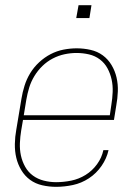

<svg xmlns="http://www.w3.org/2000/svg" viewBox="-20 -715 540 743"><path d="M197 8Q170 8 143.5 2Q117 -4 96.5 -19Q76 -34 62.5 -56.5Q49 -79 43 -104.5Q37 -130 37.5 -158Q38 -186 43 -213L63 -333Q67 -358 75 -383.5Q83 -409 97 -432Q111 -455 131.5 -474Q152 -493 176 -505.5Q200 -518 226 -523Q252 -528 277 -528Q304 -528 330.5 -522Q357 -516 377.5 -501Q398 -486 411.5 -463.5Q425 -441 431 -415Q437 -389 436 -361.5Q435 -334 430 -307L421 -251H69L62 -210Q58 -186 57 -161Q56 -136 61 -113Q66 -90 77.5 -69.5Q89 -49 107.5 -35.5Q126 -22 149.5 -16Q173 -10 197 -10Q226 -10 255.5 -16Q285 -22 311 -38Q337 -54 355.5 -79.5Q374 -105 380 -134H400Q393 -102 373 -73Q353 -44 324 -25Q295 -6 262 1Q229 8 197 8ZM72 -269H405L411 -310Q415 -334 416 -359Q417 -384 412 -407Q407 -430 396 -450.5Q385 -471 366.5 -485Q348 -499 324.5 -504.5Q301 -510 276 -510Q253 -510 229.5 -505Q206 -500 184 -488.5Q162 -477 144 -459.5Q126 -442 113 -420.5Q100 -399 93 -376Q86 -353 82 -330ZM275 -645 284 -695H334L326 -645Z"/></svg>

Font: Iosevka SS04 Thin Oblique
Style: Regular
Weight: 100
Italic angle: -9°
Monospace: yes
Designer: Belleve Invis
Foundry: Belleve Invis
Version: Version 19.0.0; ttfautohint (v1.8.4)